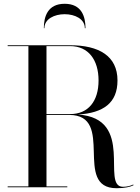

<svg xmlns="http://www.w3.org/2000/svg" viewBox="-20 -989 739 1014"><path d="M428 -840H431.5C431.5 -901 411.5 -969 321.5 -969C231.5 -969 211.5 -901 211.5 -840H214.5C214.5 -889 267.5 -914 321.5 -914C375.5 -914 428 -889 428 -840ZM20.5 -4.5V0H335.5V-4.5H225.5V-382H345.5C591.5 -382 362.5 5 595.5 5C638.5 5 669.5 -2 685.5 -11L683.5 -14.5C669.5 -7.5 650.5 -2.5 629.5 -2.5C510.5 -2.5 696.5 -364.5 392 -384C526.5 -392.5 600.5 -445.5 600.5 -564C600.5 -694 501.5 -750 350.5 -750H20.5V-745.5H130V-4.5ZM350.5 -745.5C446.5 -745.5 500.5 -673 500.5 -564C500.5 -455 446.5 -386.5 350.5 -386.5H225.5V-745.5Z"/></svg>

Font: Bodoni* 36pt
Style: Regular
Weight: 400
Version: Version 2.3